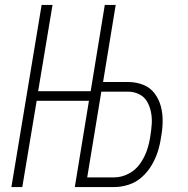

<svg xmlns="http://www.w3.org/2000/svg" viewBox="-20 -755 760 775"><path d="M26 0H70L128 -348H339L282 0H442Q470 0 499.5 -9.5Q529 -19 552.5 -40Q576 -61 592 -88Q608 -115 617 -143.5Q626 -172 630 -201Q636 -232 636.5 -264Q637 -296 629.5 -325Q622 -354 604 -378Q586 -402 557.5 -413Q529 -424 497 -424H396L447 -735H403L346 -387H134L192 -735H148ZM332 -39 389 -385H497Q521 -385 542 -374.5Q563 -364 574 -344.5Q585 -325 589.5 -302Q594 -279 592.5 -255Q591 -231 587 -207Q583 -178 573.5 -149.5Q564 -121 545.5 -94.5Q527 -68 498.5 -53.5Q470 -39 441 -39Z"/></svg>

Font: Iosevka Sparkle Extralight
Style: Italic
Weight: 200
Italic angle: -9°
Designer: Belleve Invis
Foundry: Belleve Invis
Version: Version 4.5.0; ttfautohint (v1.8.3)